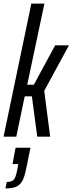

<svg xmlns="http://www.w3.org/2000/svg" viewBox="-25 -763 405 1072"><path d="M-5 0 150 -743H223L127 -290H164L283 -510H360L222 -256L255 0H183L153 -225H113L66 0ZM72 181 77 153H45L62 62H145L122 175Q113 222 100.5 245.5Q88 269 66.5 279Q45 289 5 289L13 253Q41 253 52.5 239.5Q64 226 72 181Z"/></svg>

Font: Saira Ultra Condensed Medium
Style: Italic
Weight: 500
Width: 1
Italic angle: -12°
Designer: Hector Gatti with collaboration of the Omnibus-Type team
Foundry: Omnibus-Type
Version: Version 1.001; ttfautohint (v1.8)